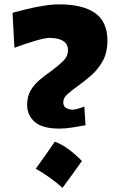

<svg xmlns="http://www.w3.org/2000/svg" viewBox="-20 -871 558 898"><path d="M258.8 -269.5Q178.7 -269.5 142.8 -300.5Q106.9 -331.5 106.9 -381.3Q106.9 -419.4 122.8 -447Q138.7 -474.6 164.1 -496.3Q189.5 -518.1 217.8 -537.6Q249 -560.5 273.4 -583.5Q297.9 -606.4 297.9 -636.7Q297.9 -692.4 211.9 -693.8Q191.9 -693.8 145 -680.2Q98.1 -666.5 47.4 -647.5L38.6 -811.5Q64 -818.4 102.1 -827.6Q140.1 -836.9 181.4 -843.8Q222.7 -850.6 257.3 -850.6Q366.7 -850.6 424.6 -810.1Q482.4 -769.5 482.4 -681.2Q482.4 -624.5 460 -584.7Q437.5 -544.9 405.3 -517.1Q373 -489.3 343.3 -468.3Q315.9 -448.7 295.9 -430.9Q275.9 -413.1 275.9 -393.1Q275.9 -372.6 289.6 -365.7Q303.2 -358.9 318.8 -357.9Q327.1 -357.9 344 -362.5Q360.8 -367.2 374.5 -372.6L379.9 -285.2Q359.4 -281.2 323 -275.4Q286.6 -269.5 258.8 -269.5ZM236.4 -208.5Q271.8 -195.1 303.5 -170.9Q335.2 -146.8 363.1 -117.8Q341.1 -87.2 318.5 -55.7Q296 -24.3 272.4 7.4Q245 -16.8 213.8 -39.4Q182.7 -61.9 147.2 -81.8Q170.8 -114 192.9 -145.7Q214.9 -177.4 236.4 -208.5Z"/></svg>

Font: Pinar-DS2-FD ExtraBold
Style: Regular
Weight: 800
Designer: Amin Abedi
Version: Version 3.000